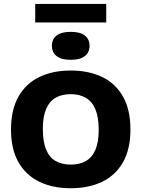

<svg xmlns="http://www.w3.org/2000/svg" viewBox="-20 -968 733 995"><path d="M346.5 7.5Q253 7.5 183.5 -26.2Q114 -60 75.5 -127.8Q37 -195.5 37 -297Q37 -399 75.5 -467Q114 -535 183.5 -568.8Q253 -602.5 346.5 -602.5Q440 -602.5 509.8 -568.8Q579.5 -535 617.8 -466.8Q656 -398.5 656 -297Q656 -196 617.8 -128Q579.5 -60 509.8 -26.2Q440 7.5 346.5 7.5ZM346.5 -115Q392.5 -115 425 -133.5Q457.5 -152 474.5 -191.8Q491.5 -231.5 491.5 -294.5Q491.5 -361 474.2 -401.8Q457 -442.5 424.5 -461.2Q392 -480 346.5 -480Q301 -480 268.8 -461.8Q236.5 -443.5 219.2 -403.8Q202 -364 202 -300.5Q202 -233.5 219 -192.8Q236 -152 268.2 -133.5Q300.5 -115 346.5 -115ZM346.5 -658Q298 -658 273.5 -677.2Q249 -696.5 249 -730.5Q249 -765 273.5 -784Q298 -803 346.5 -803Q395 -803 419.5 -784Q444 -765 444 -730.5Q444 -696.5 419.5 -677.2Q395 -658 346.5 -658ZM162.5 -851.5V-947.5H530.5V-851.5Z"/></svg>

Font: Encode Sans SC Condensed Thin
Style: Bold
Weight: 700
Version: Version 3.002